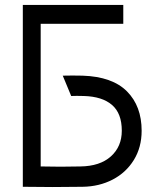

<svg xmlns="http://www.w3.org/2000/svg" viewBox="-20 -753 640 774"><path d="M477 -657H144V-82Q224 -80 304 -82Q383 -83 427 -122.5Q471 -162 471 -226Q471 -296 431.5 -330Q392 -364 318 -366Q287 -367 267 -366L233 -448Q272 -449 313 -448Q433 -444 492 -384.5Q551 -325 551 -226Q551 -159 519.5 -108Q488 -57 434 -29Q380 -1 313 0Q193 2 72 0V-733H477Z"/></svg>

Font: Kreadon
Style: Regular
Weight: 400
Designer: kohakuno
Foundry: StudioGnu
Version: Version 1.000;Glyphs 3.1.2 (3151)